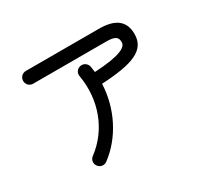

<svg xmlns="http://www.w3.org/2000/svg" viewBox="-150 -941 1301 1213"><g transform="rotate(-30 500.0 -335.0)"><path d="M310 36C444 -63 527 -230 534 -404C761 -416 869 -455 869 -574C869 -668 811 -715 691 -715H157C131 -715 111 -694 111 -668C111 -643 131 -622 157 -622H691C759 -622 773 -604 773 -569C773 -535 724 -501 532 -491L526 -533C521 -558 497 -575 472 -570C447 -566 430 -542 435 -517C468 -329 401 -146 255 -38C235 -23 230 6 246 26C261 47 290 51 310 36Z"/></g></svg>

Font: 寒蝉半圆体
Style: Regular
Weight: 400
Designer: Yoshimichi Ohira & Warren
Foundry: ChillType
Version: Version 1.800;Glyphs 3.1.1 (3135)